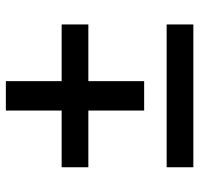

<svg xmlns="http://www.w3.org/2000/svg" viewBox="-32 -632 665 640"><g transform="rotate(-90 300.0 -312.5)"><path d="M349 -164V-350H538V-439H349V-625H251V-439H62V-350H251V-164ZM538 0V-89H62V0Z"/></g></svg>

Font: IBM Mono Medium
Style: Regular
Weight: 500
Monospace: yes
Designer: Mike Abbink, Paul van der Laan, Pieter van Rosmalen
Foundry: Bold Monday
Version: Version 2.3